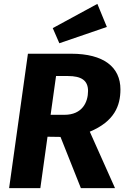

<svg xmlns="http://www.w3.org/2000/svg" viewBox="-20 -970 647 990"><path d="M531 -831 482 -950 252 -825 286 -747ZM601 -509C601 -624 515 -693 347 -693H124L27 0H188L225 -265L292 -264L397 0H573L443 -291C570 -344 601 -425 601 -509ZM269 -578H330C400 -578 434 -555 434 -501C434 -444 405 -378 312 -378H241Z"/></svg>

Font: Fira Sans
Style: Bold Italic
Weight: 700
Italic angle: -8°
Designer: bBox Type GmbH & Carrois Corporate GbR & Edenspiekermann AG
Foundry: bBox Type GmbH & Carrois Corporate GbR & Edenspiekermann AG
Version: Version 4.301;PS 004.301;hotconv 1.0.88;makeotf.lib2.5.64775